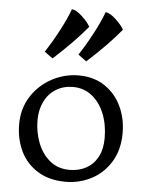

<svg xmlns="http://www.w3.org/2000/svg" viewBox="-55 -825 676 880"><g transform="rotate(5 283.0 -385.0)"><path d="M45 -235Q45 -307 80.9 -363Q116.8 -419 175 -450Q233.2 -481 297.8 -481Q367.2 -481 417.6 -447.5Q468 -414 494.5 -358Q521 -302 521 -235Q521 -158 487 -102.5Q453 -47 397.8 -18.5Q342.5 10 279.8 10Q204.2 10 151.1 -23Q98 -56 71.5 -111.5Q45 -167 45 -235ZM441 -205.2Q441 -267.8 420.5 -317.9Q400 -368 362.9 -397Q325.8 -426 276.8 -426Q232.5 -426 198.4 -405Q164.2 -384 145.8 -346.4Q127.2 -308.8 127.2 -260.5Q127.2 -206.8 145.8 -157.5Q164.2 -108.2 201.8 -77.1Q239.2 -46 293 -46Q335.2 -46 368.8 -64Q402.2 -82 421.6 -117.5Q441 -153 441 -205.2ZM326 -548 288 -576Q319 -623 349 -679.5Q379 -736 395 -780Q414 -780 442.5 -753.5Q471 -727 481 -707Q420 -633 326 -548ZM171 -548 133 -576Q164 -623 194 -679.5Q224 -736 240 -780Q259 -780 287.5 -753.5Q316 -727 326 -707Q265 -633 171 -548Z"/></g></svg>

Font: TMT Limkin
Style: Regular
Weight: 400
Designer: Gabriel Drozdov
Version: Version 1.000;Glyphs 3.1.2 (3151)